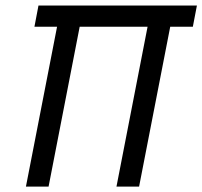

<svg xmlns="http://www.w3.org/2000/svg" viewBox="-20 -687 745 707"><path d="M606.8 -588.5 492.2 0H408.9L523.4 -588.5H273.4L158.9 0H75.5L190.1 -588.5H106.8L121.7 -666.7H705.1L690.1 -588.5Z"/></svg>

Font: Monoid
Style: Italic
Weight: 400
Width: 4
Italic angle: -11°
Monospace: yes
Version: Version 0.61